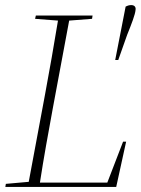

<svg xmlns="http://www.w3.org/2000/svg" viewBox="-20 -735 554 755"><path d="M118 -661 208 -654C192 -557 175 -459 157 -363L93 -20L3 -12L1 0H437L476 -178H464L402 -17H137C152 -115 170 -213 188 -311L252 -654L342 -661L344 -674H121ZM496 -715C488 -715 482 -713 474 -709L433 -499H445L480 -598C497 -640 512 -679 513 -696C515 -707 509 -715 496 -715Z"/></svg>

Font: Source Serif 4 Display Light
Style: Italic
Weight: 300
Italic angle: -12°
Designer: Frank Grießhammer
Foundry: Adobe Systems Incorporated
Version: Version 4.004;hotconv 1.0.117;makeotfexe 2.5.65602